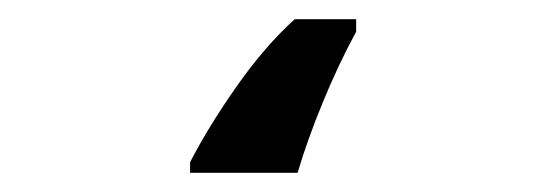

<svg xmlns="http://www.w3.org/2000/svg" viewBox="-20 40 570 200"><path d="M178 209Q197 172 226.5 130Q256 88 287 60H351V73Q333 106 316.5 146Q300 186 290 220H178Z"/></svg>

Font: Noto Sans Mono Condensed
Style: Bold
Weight: 700
Width: 3
Designer: Monotype Design Team
Foundry: Monotype Imaging Inc.
Version: Version 2.014